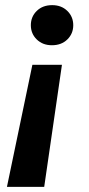

<svg xmlns="http://www.w3.org/2000/svg" viewBox="-20 -529 345 747"><path d="M221 -277 152 198H7L106 -277ZM183 -509Q219 -509 242 -486.5Q265 -464 265 -431Q265 -398 242 -375.5Q219 -353 182 -353Q146 -353 123 -375.5Q100 -398 100 -431Q100 -464 123 -486.5Q146 -509 183 -509Z"/></svg>

Font: DM Sans 24pt
Style: Bold Italic
Weight: 700
Italic angle: -10°
Designer: Colophon Foundry, Jonny Pinhorn
Foundry: Colophon Foundry
Version: Version 4.004;gftools[0.9.30]